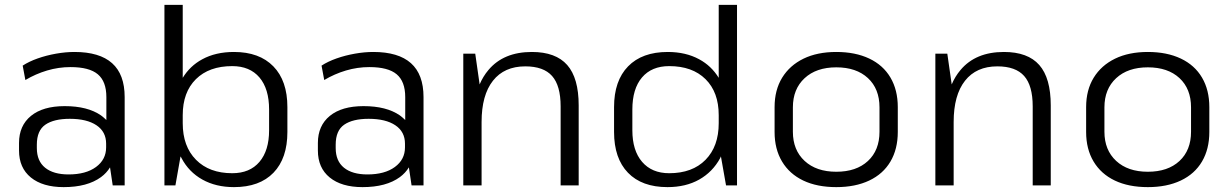

<svg xmlns="http://www.w3.org/2000/svg" viewBox="-20 -760 5044 787"><path d="M241 7Q155 7 106.5 -32.5Q58 -72 58 -143V-174Q58 -245 107 -285Q156 -325 245 -325Q339 -325 394 -287Q406 -278 416 -268V-362Q416 -426 381 -455.5Q346 -485 269 -485Q220 -485 173 -471Q126 -457 84 -432L73 -491Q99 -508 134.5 -520.5Q170 -533 209.5 -540Q249 -547 285 -547Q388 -547 439.5 -501Q491 -455 491 -362V0H442L431 -74Q417 -51 394 -34Q338 7 241 7ZM261 -45Q332 -45 373.5 -75.5Q415 -106 415 -156V-171Q415 -220 375.5 -246.5Q336 -273 266 -273Q201 -273 166 -249Q131 -225 131 -167V-153Q131 -100 165 -72.5Q199 -45 261 -45Z M939 7Q865 7 809.5 -24Q754 -55 724 -112Q722 -115 720 -119L699 0H654V-740H729V-441Q759 -490 809 -517Q864 -547 939 -547Q1043 -547 1100.5 -488Q1158 -429 1158 -321V-219Q1158 -111 1101 -52Q1044 7 939 7ZM932 -50Q1004 -50 1043.5 -96.5Q1083 -143 1083 -226V-311Q1083 -396 1043.5 -442.5Q1004 -489 932 -489Q837 -489 783 -435.5Q729 -382 729 -288V-255Q729 -160 783.5 -105Q838 -50 932 -50Z M1466 7Q1380 7 1331.5 -32.5Q1283 -72 1283 -143V-174Q1283 -245 1332 -285Q1381 -325 1470 -325Q1564 -325 1619 -287Q1631 -278 1641 -268V-362Q1641 -426 1606 -455.5Q1571 -485 1494 -485Q1445 -485 1398 -471Q1351 -457 1309 -432L1298 -491Q1324 -508 1359.5 -520.5Q1395 -533 1434.5 -540Q1474 -547 1510 -547Q1613 -547 1664.5 -501Q1716 -455 1716 -362V0H1667L1656 -74Q1642 -51 1619 -34Q1563 7 1466 7ZM1486 -45Q1557 -45 1598.5 -75.5Q1640 -106 1640 -156V-171Q1640 -220 1600.5 -246.5Q1561 -273 1491 -273Q1426 -273 1391 -249Q1356 -225 1356 -167V-153Q1356 -100 1390 -72.5Q1424 -45 1486 -45Z M2278 -324Q2278 -409 2243 -448.5Q2208 -488 2133 -488Q2047 -488 2000.5 -429Q1954 -370 1954 -260V0H1879V-540H1928L1946 -414Q1960 -447 1982 -473Q2044 -547 2160 -547Q2258 -547 2305 -493.5Q2352 -440 2352 -328V0H2278Z M2716 7Q2611 7 2554 -52Q2497 -111 2497 -219V-321Q2497 -429 2554.5 -488Q2612 -547 2717 -547Q2791 -547 2846 -517Q2896 -490 2926 -441V-740H3001V0H2956L2935 -119Q2933 -115 2932 -112Q2901 -55 2846 -24Q2791 7 2716 7ZM2723 -50Q2818 -50 2872 -105Q2926 -160 2926 -255V-288Q2926 -382 2872 -435.5Q2818 -489 2723 -489Q2651 -489 2611.5 -442.5Q2572 -396 2572 -311V-226Q2572 -143 2612 -96.5Q2652 -50 2723 -50Z M3408 7Q3329 7 3272.5 -20Q3216 -47 3185.5 -98Q3155 -149 3155 -219V-321Q3155 -391 3186 -441.5Q3217 -492 3273.5 -519.5Q3330 -547 3408 -547Q3486 -547 3543 -520Q3600 -493 3630 -442Q3660 -391 3660 -321V-219Q3660 -149 3630 -98Q3600 -47 3543 -20Q3486 7 3408 7ZM3408 -56Q3490 -56 3537.5 -100Q3585 -144 3585 -220V-320Q3585 -396 3537.5 -440Q3490 -484 3408 -484Q3326 -484 3278 -439.5Q3230 -395 3230 -320V-220Q3230 -145 3278 -100.5Q3326 -56 3408 -56Z M4213 -324Q4213 -409 4178 -448.5Q4143 -488 4068 -488Q3982 -488 3935.5 -429Q3889 -370 3889 -260V0H3814V-540H3863L3881 -414Q3895 -447 3917 -473Q3979 -547 4095 -547Q4193 -547 4240 -493.5Q4287 -440 4287 -328V0H4213Z M4685 7Q4606 7 4549.5 -20Q4493 -47 4462.5 -98Q4432 -149 4432 -219V-321Q4432 -391 4463 -441.5Q4494 -492 4550.5 -519.5Q4607 -547 4685 -547Q4763 -547 4820 -520Q4877 -493 4907 -442Q4937 -391 4937 -321V-219Q4937 -149 4907 -98Q4877 -47 4820 -20Q4763 7 4685 7ZM4685 -56Q4767 -56 4814.5 -100Q4862 -144 4862 -220V-320Q4862 -396 4814.5 -440Q4767 -484 4685 -484Q4603 -484 4555 -439.5Q4507 -395 4507 -320V-220Q4507 -145 4555 -100.5Q4603 -56 4685 -56Z"/></svg>

Font: Pathway Extreme 8pt Thin 12pt Light
Style: Regular
Weight: 300
Version: Version 1.001;gftools[0.9.26]